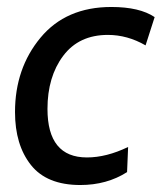

<svg xmlns="http://www.w3.org/2000/svg" viewBox="-20 -520 463 550"><path d="M210 10Q114 10 68.5 -47.5Q23 -105 23 -199Q23 -324 96 -412Q169 -500 299 -500Q380 -500 423 -471L397 -390Q345 -420 289 -420Q206 -420 161 -360Q116 -300 116 -208Q116 -69 229 -69Q285 -69 347 -99L344 -27Q286 10 210 10Z"/></svg>

Font: Cabin
Style: Italic
Weight: 400
Designer: Pablo Impallari
Foundry: Pablo Impallari. www.impallari.com Igino Marini. www.ikern.com
Version: Version 1.005